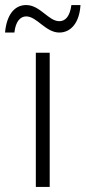

<svg xmlns="http://www.w3.org/2000/svg" viewBox="-68 -741 339 761"><path d="M251 -721H215C209 -677 192 -657 167 -657C124 -657 91 -721 36 -721C-13 -721 -42 -679 -48 -612H-11C-6 -657 13 -676 36 -676C78 -676 113 -612 167 -612C213 -612 247 -651 251 -721ZM129 0V-532H74V0Z"/></svg>

Font: Noto Sans Display SemiCondensed Light
Style: Regular
Weight: 300
Width: 4
Designer: Monotype Design Team
Foundry: Monotype Imaging Inc.
Version: Version 1.900